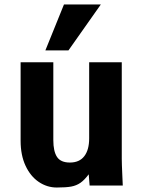

<svg xmlns="http://www.w3.org/2000/svg" viewBox="-20 -828 640 857"><path d="M72 -199.5V-550H218V-202.5Q218 -152.5 234.5 -127.5Q251 -102.5 292 -102.5Q334.5 -102.5 356.2 -130.8Q378 -159 378 -210.5V-550H523.5V-119Q523.5 -99 526 -45Q527 -28 528 0H380L376 -50Q357 -24.5 339 -12Q321 0.5 297.5 4.8Q274 9 233.5 9Q190 9 153 -16Q116 -41 94 -88.2Q72 -135.5 72 -199.5ZM182.5 -603 265.5 -808H430L285.5 -603Z"/></svg>

Font: JuliaMono ExtraBold
Style: Regular
Weight: 800
Monospace: yes
Designer: cormullion
Foundry: corm
Version: Version 0.055; ttfautohint (v1.8.4)